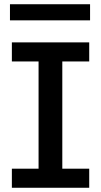

<svg xmlns="http://www.w3.org/2000/svg" viewBox="-20 -886 477 906"><path d="M162 -53V-636H274V-53ZM36 0V-90H401V0ZM36 -596V-686H401V-596ZM405 -866V-790H27V-866Z"/></svg>

Font: BioRhyme Medium
Style: Regular
Weight: 500
Designer: Aoife Mooney
Foundry: Aoife Mooney Type
Version: Version 1.600;gftools[0.9.33]